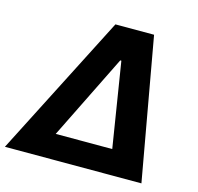

<svg xmlns="http://www.w3.org/2000/svg" viewBox="-127 -839 981 951"><g transform="rotate(15 363.0 -363.5)"><path d="M-21.7 0 350.1 -727.3H548.3L678.3 0ZM204.9 -126.8H494.7L425.1 -561.1H419.4Z"/></g></svg>

Font: Inter P
Style: Bold Italic
Weight: 700
Italic angle: 9.39999°
Designer: Rasmus Andersson
Foundry: rsms
Version: Version 3.018;git-588b23468